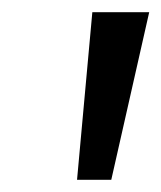

<svg xmlns="http://www.w3.org/2000/svg" viewBox="-20 -725 264 314"><path d="M106 -431 131 -705H224L162 -431Z"/></svg>

Font: Nunito Sans 7pt Condensed
Style: Italic
Weight: 400
Width: 3
Italic angle: -9°
Designer: Vernon Adams
Foundry: Vernon Adams
Version: Version 3.101;gftools[0.9.27]